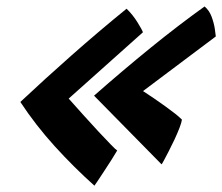

<svg xmlns="http://www.w3.org/2000/svg" viewBox="-20 -588 703 608"><path d="M627.8 -567.5Q642.6 -555.2 650.1 -535.1Q657.5 -515 660.2 -497Q662.9 -479 663.4 -472.6L432.9 -299.6Q448.4 -289.8 466.6 -277.2Q484.8 -264.8 502.5 -252.1Q520.2 -239.4 534.4 -228.2Q548.6 -217 556.1 -209.2Q555 -200 548.4 -183.1Q541.9 -166.2 532.8 -146.6Q523.6 -127 514.4 -109.2Q505.2 -91.4 498.9 -79.7Q492.6 -68 491.6 -67.6L277.8 -285Q368.9 -365.2 457.2 -436.9Q545.5 -508.5 627.8 -567.5ZM380.8 -560.4Q400.5 -541.4 415.2 -517.6Q430 -493.8 432.6 -485.8L197.5 -275.8Q219.9 -250.8 244.6 -223.1Q269.4 -195.5 292.1 -171.1Q314.9 -146.6 330.8 -130.4Q346.6 -114.1 351.1 -111.4Q344.2 -99.5 332.6 -81.2Q320.9 -63 308.9 -44.7Q297 -26.4 288.4 -13.6Q279.9 -0.9 279 0Q214 -58.1 153.4 -124.8Q92.9 -191.5 44.4 -265.1Q121.8 -337.8 206.1 -412.2Q290.4 -486.8 380.8 -560.4Z"/></svg>

Font: Grandstander Thin
Style: Italic
Weight: 100
Italic angle: -15°
Designer: Tyler Finck
Foundry: Etcetera Type Co
Version: Version 1.200